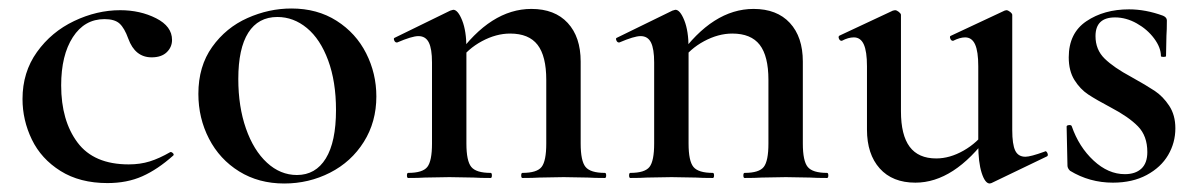

<svg xmlns="http://www.w3.org/2000/svg" viewBox="-20 -419 2824 452"><path d="M33 -186Q33 -249 67 -296.5Q101 -344 154.5 -369.5Q208 -395 263 -395Q310 -395 347.5 -376Q385 -357 385 -325Q385 -308 372.5 -296Q360 -284 337 -284Q298 -284 282 -328Q273 -353 261.5 -363.5Q250 -374 226 -374Q179 -374 151.5 -331.5Q124 -289 124 -218Q124 -135 162.5 -83.5Q201 -32 283 -32Q310 -32 332.5 -39Q355 -46 381 -61H382Q385 -61 387.5 -58Q390 -55 388 -53Q351 -20 315 -4Q279 12 233 12Q168 12 122.5 -16.5Q77 -45 55 -90.5Q33 -136 33 -186Z M447 -198Q447 -263 479.5 -308.5Q512 -354 562.5 -376.5Q613 -399 666 -399Q727 -399 772.5 -370Q818 -341 842 -293.5Q866 -246 866 -192Q866 -132 836.5 -85Q807 -38 757 -12.5Q707 13 649 13Q589 13 543 -15.5Q497 -44 472 -92.5Q447 -141 447 -198ZM771 -160Q771 -227 752.5 -277Q734 -327 702.5 -353Q671 -379 633 -379Q588 -379 564.5 -342Q541 -305 541 -233Q541 -168 559 -116.5Q577 -65 608.5 -36Q640 -7 679 -7Q723 -7 747 -46Q771 -85 771 -160Z M1210 -12Q1244 -12 1255 -26Q1266 -40 1266 -81V-231Q1266 -287 1245.5 -313.5Q1225 -340 1181 -340Q1148 -340 1114.5 -322Q1081 -304 1060 -274L1055 -286Q1135 -398 1231 -398Q1286 -398 1316.5 -365Q1347 -332 1347 -274V-81Q1347 -40 1358.5 -26Q1370 -12 1404 -12Q1407 -12 1407 -6Q1407 0 1404 0Q1379 0 1364 -1L1307 -2L1250 -1Q1235 0 1210 0Q1207 0 1207 -6Q1207 -12 1210 -12ZM941 -12Q975 -12 986 -26Q997 -40 997 -81V-272Q997 -304 989.5 -319Q982 -334 965 -334Q950 -334 915 -319H914Q910 -319 908 -324Q906 -329 909 -330L1040 -394Q1046 -396 1047 -396Q1058 -396 1068 -371Q1078 -346 1078 -306V-81Q1078 -40 1089.5 -26Q1101 -12 1135 -12Q1138 -12 1138 -6Q1138 0 1135 0Q1110 0 1095 -1L1038 -2L980 -1Q966 0 941 0Q938 0 938 -6Q938 -12 941 -12Z M1733 -12Q1767 -12 1778 -26Q1789 -40 1789 -81V-231Q1789 -287 1768.5 -313.5Q1748 -340 1704 -340Q1671 -340 1637.5 -322Q1604 -304 1583 -274L1578 -286Q1658 -398 1754 -398Q1809 -398 1839.5 -365Q1870 -332 1870 -274V-81Q1870 -40 1881.5 -26Q1893 -12 1927 -12Q1930 -12 1930 -6Q1930 0 1927 0Q1902 0 1887 -1L1830 -2L1773 -1Q1758 0 1733 0Q1730 0 1730 -6Q1730 -12 1733 -12ZM1464 -12Q1498 -12 1509 -26Q1520 -40 1520 -81V-272Q1520 -304 1512.5 -319Q1505 -334 1488 -334Q1473 -334 1438 -319H1437Q1433 -319 1431 -324Q1429 -329 1432 -330L1563 -394Q1569 -396 1570 -396Q1581 -396 1591 -371Q1601 -346 1601 -306V-81Q1601 -40 1612.5 -26Q1624 -12 1658 -12Q1661 -12 1661 -6Q1661 0 1658 0Q1633 0 1618 -1L1561 -2L1503 -1Q1489 0 1464 0Q1461 0 1461 -6Q1461 -12 1464 -12Z M2021 -114V-263Q2021 -298 2013.5 -314.5Q2006 -331 1990 -331Q1977 -331 1962 -323H1961Q1957 -323 1955 -328Q1953 -333 1956 -335L2082 -394L2087 -395Q2091 -395 2096 -391Q2101 -387 2101 -384V-157Q2101 -101 2121.5 -73.5Q2142 -46 2184 -46Q2216 -46 2248.5 -64.5Q2281 -83 2302 -113L2308 -101Q2226 11 2135 11Q2081 11 2051 -22.5Q2021 -56 2021 -114ZM2394 -50Q2406 -50 2439 -62L2441 -63Q2444 -63 2446 -58Q2448 -53 2445 -51L2314 12L2310 13Q2299 13 2291 -12Q2283 -37 2283 -79V-263Q2283 -298 2275.5 -314.5Q2268 -331 2252 -331Q2240 -331 2224 -323H2223Q2219 -323 2217 -328.5Q2215 -334 2219 -335L2345 -394L2349 -395Q2353 -395 2358 -391Q2363 -387 2363 -384V-113Q2363 -79 2370 -64.5Q2377 -50 2394 -50Z M2643 -238Q2679 -218 2698.5 -205Q2718 -192 2732.5 -170Q2747 -148 2747 -117Q2747 -83 2730 -54Q2713 -25 2679.5 -7Q2646 11 2600 11Q2545 11 2499 -17Q2493 -23 2493 -29L2491 -121Q2491 -124 2496.5 -124.5Q2502 -125 2503 -122Q2520 -73 2554.5 -41Q2589 -9 2628 -9Q2653 -9 2667 -22Q2681 -35 2681 -61Q2681 -99 2659 -121.5Q2637 -144 2595 -166Q2561 -184 2542 -196.5Q2523 -209 2509.5 -230.5Q2496 -252 2496 -284Q2496 -341 2537.5 -369Q2579 -397 2638 -397Q2677 -397 2718 -382Q2727 -378 2727 -371Q2727 -348 2726 -335L2725 -287Q2725 -285 2719 -285Q2713 -285 2713 -287Q2713 -307 2697 -328.5Q2681 -350 2656 -364Q2631 -378 2605 -378Q2559 -378 2559 -334Q2559 -302 2580.5 -281Q2602 -260 2643 -238Z"/></svg>

Font: Cormorant Garamond SemiBold
Style: Regular
Weight: 600
Designer: Christian Thalmann (Catharsis Fonts)
Foundry: Catharsis Fonts
Version: Version 4.000